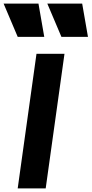

<svg xmlns="http://www.w3.org/2000/svg" viewBox="-70 -1043 507 1063"><path d="M28 0H183L287 -745H132ZM-50 -1023 28 -839H175L143 -1023ZM192 -1023 270 -839H417L385 -1023Z"/></svg>

Font: Mluvka ExtraBold
Style: Italic
Weight: 800
Italic angle: -8°
Designer: Modified by Jiří Krblich, Original typeface by Gumpita Rahayu
Foundry: Gumpita Rahayu & Jiří Krblich
Version: Version 2.000;Glyphs 3.1.1 (3134)